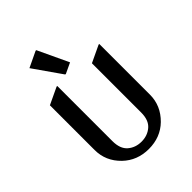

<svg xmlns="http://www.w3.org/2000/svg" viewBox="-221 -875 994 994"><g transform="rotate(-45 276.0 -378.0)"><path d="M73.2 -512.7 166 -556.6H170.9V-152.3Q170.9 -96.2 201.4 -70.1Q231.9 -43.9 275.9 -43.9Q319.8 -43.9 350.3 -70.1Q380.9 -96.2 380.9 -152.3V-512.7L473.6 -556.6H478.5V-185.5Q478.5 -105 418 -45.4Q361.3 9.8 275.9 9.8Q191.4 9.8 133.8 -45.4Q73.2 -104 73.2 -185.5ZM220.2 -764.6H225.1L304.2 -596.2L247.1 -569.3H242.2L134.3 -723.6Z"/></g></svg>

Font: Nova Slim
Style: Book
Weight: 400
Version: Version 2.000